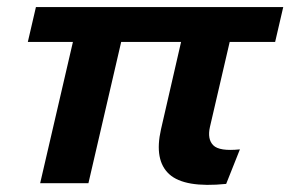

<svg xmlns="http://www.w3.org/2000/svg" viewBox="-20 -520 824 545"><path d="M94 0 187 -401H59L82 -500H784L761 -401H632L576 -160Q568 -125 585.5 -107.5Q603 -90 661 -96L622 2Q504 14 460.5 -25.5Q417 -65 437 -153L494 -401H324L231 0Z"/></svg>

Font: Elaine Sans SemiBold
Style: Italic
Weight: 600
Italic angle: -13°
Designer: Wei Huang
Foundry: Wei Huang
Version: Version 2.001;December 24, 2019;FontCreator 12.0.0.2547 64-b